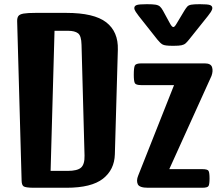

<svg xmlns="http://www.w3.org/2000/svg" viewBox="-20 -886 1039 906"><path d="M136.7 0Q100.6 -0.5 91.6 -6.6Q82.5 -12.7 82 -33.2L61 -784.7Q60.5 -801.8 66.7 -810.3Q72.8 -818.8 91.6 -822Q110.4 -825.2 148.4 -825.2H292.5Q423.8 -825.2 481.2 -780.8Q538.6 -736.3 536.1 -651.4L522 -158.2Q520 -85 465.6 -42.5Q411.1 0 293.9 0ZM301.3 -740.7H237.3L218.8 -79.6H298.8Q345.2 -79.6 362.5 -95.2Q379.9 -110.8 378.9 -151.9L364.7 -674.8Q363.8 -717.3 348.1 -729Q332.5 -740.7 301.3 -740.7ZM678.7 0Q637.7 0 630.1 -16.8Q622.6 -33.7 631.8 -56.6L801.3 -484.4H646.5Q621.1 -484.4 616.2 -493.9Q611.3 -503.4 611.3 -533.2Q611.3 -566.4 616.2 -576.7Q621.1 -586.9 646.5 -586.9H946.3Q975.1 -586.9 980.7 -568.8Q986.3 -550.8 978 -527.8L778.8 -87.9H933.6Q959.5 -87.9 964.1 -79.6Q968.8 -71.3 968.8 -43.9Q968.8 -17.1 964.1 -8.5Q959.5 0 933.6 0ZM793 -669.9Q758.8 -669.9 747.8 -675.8Q736.8 -681.6 723.1 -698.7L634.3 -811Q627.9 -819.3 620.8 -829.8Q613.8 -840.3 613.8 -848.1Q613.8 -857.9 624.8 -862.1Q635.7 -866.2 672.9 -866.2Q700.2 -866.2 713.6 -864Q727.1 -861.8 734.4 -855.5Q741.7 -849.1 749 -835.9L781.2 -776.9Q791 -758.3 797.9 -758.3Q804.2 -758.3 813.5 -774.9L850.1 -835.9Q857.9 -848.6 864 -855.2Q870.1 -861.8 883.1 -864Q896 -866.2 922.9 -866.2Q960.4 -866.2 971.2 -862.1Q981.9 -857.9 981.9 -848.1Q981.9 -840.3 975.1 -829.8Q968.3 -819.3 961.4 -811L871.6 -698.7Q862.8 -687.5 855.5 -681.2Q848.1 -674.8 836.2 -672.4Q824.2 -669.9 800.8 -669.9Z"/></svg>

Font: Denk One
Style: Regular
Weight: 400
Designer: Irina Smirnova, Eben Sorkin
Foundry: Sorkin Type Co.f
Version: Version 1.004; ttfautohint (v1.8.4.7-5d5b);gftools[0.9.23]